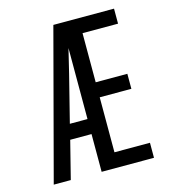

<svg xmlns="http://www.w3.org/2000/svg" viewBox="-109 -825 819 914"><g transform="rotate(-15 300.0 -367.5)"><path d="M43 0 238 -735H537V-661H362V-419H518V-345H362V-74H537V0H279V-186H174L127 0ZM279 -260V-610Q272 -580 264.5 -550Q257 -520 250 -490L192 -260Z"/></g></svg>

Font: Iosevka Meiseki Sans
Style: Regular
Weight: 400
Monospace: yes
Designer: Belleve Invis
Foundry: Belleve Invis
Version: Version 11.2.6; ttfautohint (v1.8.4)